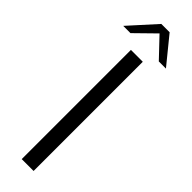

<svg xmlns="http://www.w3.org/2000/svg" viewBox="-343 -920 915 915"><g transform="rotate(45 114.0 -463.0)"><path d="M77 0V-736H157V0ZM-30 -791 92 -926H148L258 -791H210L118 -888L19 -791Z"/></g></svg>

Font: Exo Thin
Style: Regular
Weight: 400
Version: Version 2.000